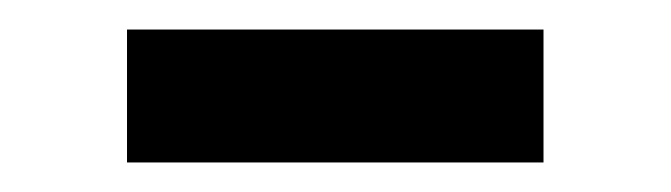

<svg xmlns="http://www.w3.org/2000/svg" viewBox="-20 -347 454 130"><path d="M66 -327H348V-237H66Z"/></svg>

Font: PT Serif
Style: Bold
Weight: 700
Designer: A.Korolkova, O.Umpeleva, V.Yefimov
Foundry: ParaType Ltd
Version: Version 1.000W OFL; ttfautohint (v1.6)